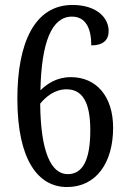

<svg xmlns="http://www.w3.org/2000/svg" viewBox="-20 -744 517 774"><path d="M250 10C368 10 436 -88 436 -229C436 -356 368 -433 266 -433C208 -433 170 -406 143 -380C147 -575 189 -677 270 -677C326 -677 348 -629 348 -561C394 -561 418 -581 418 -619C418 -673 369 -724 272 -724C120 -724 50 -572 50 -346C50 -97 135 10 250 10ZM253 -42C186 -42 144 -131 142 -326C163 -352 199 -384 248 -384C311 -384 344 -334 344 -219C344 -96 312 -42 253 -42Z"/></svg>

Font: Noto Serif Devanagari Condensed
Style: Regular
Weight: 400
Width: 3
Designer: Universal Thirst, Indian Type Foundry and the Monotype Design Team
Foundry: Monotype Imaging Inc.
Version: Version 2.004